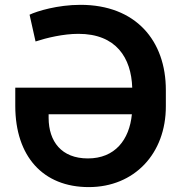

<svg xmlns="http://www.w3.org/2000/svg" viewBox="-20 -757 742 787"><path d="M310 -737.2C216.3 -737.2 131.4 -711.3 101.2 -696.7L125.7 -587C171.2 -601.9 239.3 -618.3 301.5 -618.3C456 -618.3 518.1 -519.9 522 -397.7H42.6V-322.4C43 -116.1 156.2 9.9 343.8 9.9C530.5 9.9 660.2 -127.1 659.8 -321.7V-387.1C660.2 -590.6 536.2 -737.2 310 -737.2ZM179.3 -273.4V-288.7H520.6C510.3 -183.6 451 -107.6 340.2 -107.6C231.5 -107.6 179.7 -177.6 179.3 -273.4Z"/></svg>

Font: Margiela Sans Semi Bold
Style: Regular
Weight: 600
Designer: Stefan Endress, Andreas Faust
Version: Version 1.100;FEAKit 1.0